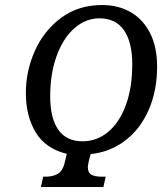

<svg xmlns="http://www.w3.org/2000/svg" viewBox="-20 -745 646 765"><path d="M152 -41H162Q192 -41 212 -53.5Q232 -66 240 -106L246 -132Q161 -153 122 -218Q83 -283 83 -375Q83 -461 118.5 -541.5Q154 -622 223 -673.5Q292 -725 387 -725Q452 -725 501.5 -696Q551 -667 578.5 -612Q606 -557 606 -480Q606 -385 573 -308.5Q540 -232 479.5 -185.5Q419 -139 341 -131L334 -104Q330 -84 330 -79Q330 -57 344 -49Q358 -41 386 -41H401L392 0H143ZM507 -489Q507 -577 474 -624.5Q441 -672 376 -672Q322 -672 277 -633Q232 -594 206 -523Q180 -452 180 -361Q180 -275 212 -228.5Q244 -182 309 -182Q366 -182 411 -219.5Q456 -257 481.5 -326.5Q507 -396 507 -489Z"/></svg>

Font: Noto Serif Cond
Style: Italic
Weight: 400
Width: 3
Italic angle: -12°
Designer: Monotype Design Team
Foundry: Monotype Imaging Inc.
Version: Version 1.001